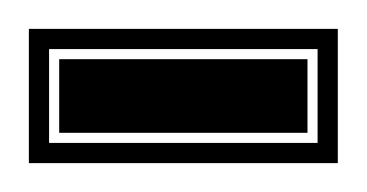

<svg xmlns="http://www.w3.org/2000/svg" viewBox="-20 -655 254 133"><path d="M0 -542V-635H214V-542ZM14 -556H200V-621H14ZM21 -563V-614H193V-563Z"/></svg>

Font: Alumni Sans Collegiate One SC
Style: Regular
Weight: 400
Designer: Robert E. Leuschke
Foundry: Robert E. Leuschke
Version: Version 1.100